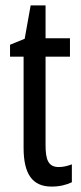

<svg xmlns="http://www.w3.org/2000/svg" viewBox="-20 -678 299 708"><path d="M197 -62C158 -62 148 -89 148 -143V-469H238V-537H148V-658H93L71 -535L17 -513V-469H67V-133C67 -37 99 10 170 10C200 10 224 4 245 -6V-72C229 -66 213 -62 197 -62Z"/></svg>

Font: Noto Sans Lao Looped ExtraCondensed
Style: Regular
Weight: 400
Width: 2
Designer: Mark Frömberg, Ben Mitchell
Foundry: The Fontpad Ltd
Version: Version 1.002